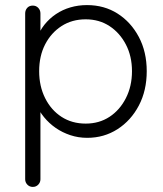

<svg xmlns="http://www.w3.org/2000/svg" viewBox="-20 -535 642 755"><path d="M322 -515Q390 -515 442.5 -481.5Q495 -448 526 -389.5Q557 -331 557 -255Q557 -179 526 -120Q495 -61 442 -27Q389 7 323 7Q288 7 256.5 -3.5Q225 -14 199 -32Q173 -50 153 -74.5Q133 -99 121 -128L139 -141V170Q139 182 130.5 191Q122 200 109 200Q96 200 87.5 191Q79 182 79 170V-482Q79 -495 87 -504Q95 -513 109 -513Q122 -513 130.5 -504Q139 -495 139 -482V-374L125 -382Q135 -413 154.5 -437.5Q174 -462 200 -479.5Q226 -497 257 -506Q288 -515 322 -515ZM317 -459Q263 -459 222 -432.5Q181 -406 157.5 -360.5Q134 -315 134 -255Q134 -196 157.5 -149Q181 -102 222 -75.5Q263 -49 317 -49Q370 -49 410.5 -75.5Q451 -102 475 -149Q499 -196 499 -255Q499 -314 475 -360Q451 -406 410.5 -432.5Q370 -459 317 -459Z"/></svg>

Font: Quicksand Light
Style: Regular
Weight: 400
Version: Version 3.004